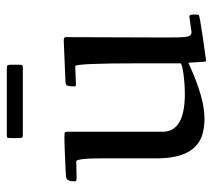

<svg xmlns="http://www.w3.org/2000/svg" viewBox="-50 -542 611 550"><g transform="rotate(-90 255.0 -266.5)"><path d="M135 -518.1V-541Q135 -549.6 136.8 -550.8Q138.7 -552 142.8 -552H335.9Q341.3 -552 343.1 -550Q345 -548.1 345 -542V-517.1Q345 -509.8 343.6 -507.9Q342.3 -506.1 335.9 -506.1H142.8Q137.7 -506.1 136.4 -508.2Q135 -510.3 135 -518.1ZM68.1 -353 19 -352.1Q11 -352.1 11 -356.9Q11 -380.6 22.9 -382.1Q24.7 -382.3 25.4 -382.3Q29.8 -383.1 75.3 -385Q120.8 -387 136 -387Q151.1 -387 152.1 -385.1Q153.1 -383.3 153.1 -377.9V-106Q153.1 -42 261 -42Q288.8 -42 319 -46Q349.1 -50 349.1 -54.9V-173.1Q349.1 -356 341.1 -356L291 -354Q283 -354 283 -356.9Q283 -378.7 287.1 -381.3Q291.3 -384 298.1 -384L414.1 -388.9Q424.1 -388.9 424.1 -384V-379.9Q423.1 -141.1 423.1 -97.3Q423.1 -53.5 424.4 -42Q425.8 -30.5 429 -26.7Q432.1 -22.9 439 -22.9L482.9 -29.1Q489 -29.1 489 -16.8Q489 -4.6 487.3 -2.1Q485.6 0.5 421.5 9.8Q357.4 19 355.5 19Q353.5 19 352.3 -6.5Q351.1 -32 350.5 -32Q349.9 -32 340 -27.2Q330.1 -22.5 313.6 -15.7Q297.1 -9 277.3 -2.4Q200.4 23.9 147 8.8Q76.9 -11.2 76.9 -122.1V-279.1Q76.9 -353 68.1 -353Z"/></g></svg>

Font: Fanwood Text
Style: Regular
Weight: 400
Version: Version 1.1001